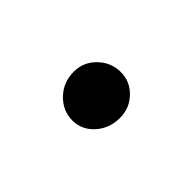

<svg xmlns="http://www.w3.org/2000/svg" viewBox="-29 -341 308 308"><g transform="rotate(-45 125.0 -187.5)"><path d="M127 -135Q103 -135 86.5 -150Q70 -165 70 -186Q70 -208 86.5 -224Q103 -240 127 -240Q149 -240 164.5 -224Q180 -208 180 -186Q180 -165 164.5 -150Q149 -135 127 -135Z"/></g></svg>

Font: Dongle
Style: Bold
Weight: 700
Designer: Yanghee Ryu
Foundry: Yanghee Ryu
Version: Version 2.000